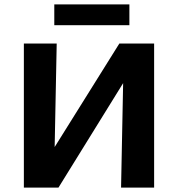

<svg xmlns="http://www.w3.org/2000/svg" viewBox="-20 -857 812 877"><path d="M155 0V-66L525 -658H611V-588L247 0ZM89 0V-658H239L226 0ZM533 0 546 -658H684V0ZM228 -742V-837H571V-742Z"/></svg>

Font: Ysabeau SC ExtraBold
Style: Regular
Weight: 800
Designer: Christian Thalmann (Catharsis Fonts)
Version: Version 2.001;gftools[0.9.30]; featfreeze: smcp